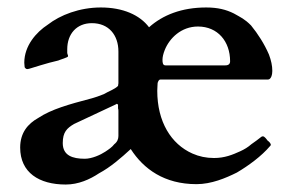

<svg xmlns="http://www.w3.org/2000/svg" viewBox="-20 -480 775 514"><path d="M506 13C545.8 13 584.1 -3.1 614 -18C645.7 -36.7 680 -61.9 703 -89C704 -90 705 -91 705 -92C705 -96.6 699.9 -101.1 696 -104C694.3 -106.5 688.3 -115 684 -115C683 -115 682 -115 680 -114C671 -107 662 -100 653 -94C644 -86 634 -80 623 -75C602.3 -65.6 581.5 -57 553 -57C532 -57 513 -61 495 -69C437.9 -94.4 401 -154.2 401 -237C401 -246 402 -253 402 -258C404 -264 406 -267 409 -267H697C706.4 -267 709 -281.4 709 -290C709 -304 706 -318 700 -334C687.8 -362.4 670.3 -389.6 652 -412C634.5 -429.5 625.1 -433.1 606 -444C585.5 -454.2 563.1 -460 532 -460C466.2 -460 415.5 -439.7 379 -407C354.3 -439.9 309.1 -460 250 -460C192.6 -460 141 -439.7 108 -414C76.8 -393.7 45 -357.4 45 -312C45 -308 46 -304 46 -300C48 -297 50 -295 53 -295C55 -295 59 -296 65 -298C80 -303 95.5 -307.1 112 -312L136 -318C140.4 -320.2 162 -326.3 162 -329V-332C161 -333 161 -335 160 -338V-348C160 -389.3 185.3 -418 226 -418C270.9 -418 297 -386.4 297 -342V-257C297 -255 296 -253 296 -250C286.8 -240.8 270.6 -235.6 258 -228C248 -224 235 -219 219 -215C167.1 -201.2 117.8 -187.9 82 -164C54.8 -148.7 34 -124.8 34 -85C34 -18 84.6 14 156 14C190 14 220.7 0.2 245 -16C275.9 -32.5 304.7 -57.7 330 -81C364.4 -27.5 420 13 506 13ZM415 -320C415 -327 417 -336 421 -346C433.7 -377.8 465.1 -409 510 -409C562.9 -409 596 -369.1 596 -316C596 -309 592 -305 583 -305H423C415.7 -305 415 -312.3 415 -320ZM296 -190C297 -187 297 -185 297 -182V-116C297 -108 294 -100 286 -94C280 -86 271 -80 262 -74C248.9 -65.3 226 -55 207 -55C174.2 -55 148 -63.6 148 -97C148 -126.6 159.4 -136.8 178 -148L291 -201C292 -202 292 -202 293 -202C294 -201 295 -201 296 -200Z"/></svg>

Font: fbb
Style: Bold
Weight: 400
Designer: David J. Perry, Michael Sharpe
Version: Version 1.045